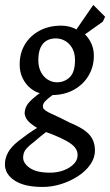

<svg xmlns="http://www.w3.org/2000/svg" viewBox="-35 -566 447 780"><path d="M138.2 193.5Q64.4 193.5 24.7 167.6Q-15 141.7 -15 101.6Q-15 77.1 -2.5 53.9Q9.9 30.6 39.5 7.2Q57.5 -6.8 76.3 -20.4Q95.2 -34 115.7 -46.3Q85.6 -65.2 75.9 -78.3Q66.2 -91.3 65 -106.8Q66.2 -130.5 81.2 -148Q96.3 -165.5 126.5 -187.7Q107.7 -192.3 88.8 -207.5Q70 -222.6 57.4 -247.4Q44.9 -272.1 44.9 -304.1Q44.9 -350 66.1 -385.4Q87.4 -420.8 125.5 -441.3Q163.7 -461.8 214.3 -461.8Q230.5 -461.8 246.4 -457.9Q262.3 -453.9 275.5 -446.5L344 -546L392 -498L383 -478.2L310.3 -426.5Q326.8 -409.9 336.6 -388Q346.3 -366.1 346.3 -339.3Q346.3 -295.5 325.3 -259.6Q304.4 -223.6 266.5 -202.1Q228.6 -180.6 178.3 -179.8Q158.3 -165.4 147.5 -153.6Q136.8 -141.8 139.9 -128.9Q142.5 -117.7 174 -103.9Q205.4 -90 248.1 -68Q284.8 -52.8 307.3 -37.1Q329.7 -21.3 340.2 -1.4Q350.7 18.4 350.7 45.7Q350.7 75.1 332.3 101.9Q313.9 128.7 282.9 149Q252 169.4 214.3 181.5Q176.6 193.5 138.2 193.5ZM168 135.5Q198.4 135.5 223.5 126Q248.7 116.5 264.5 100.5Q280.3 84.5 280.3 64.3Q280.3 46.8 269.5 33.2Q258.6 19.5 234.9 6.4Q211.2 -6.7 173.1 -21.9Q167.3 -23.9 162 -25.7Q156.7 -27.6 152.2 -29.6Q141.5 -21.2 130.4 -12.5Q119.4 -3.7 108.5 6Q82.7 25.5 70.9 39.6Q59 53.6 59 74.5Q59 97.4 86.2 116.4Q113.5 135.5 168 135.5ZM196.3 -231.7Q227.3 -231.7 248.5 -252.5Q269.7 -273.3 269.7 -321.7Q269.7 -350.3 258.7 -369.9Q247.7 -389.5 230 -399.7Q212.2 -410 191.7 -410Q169.8 -410 153.9 -400.6Q138 -391.3 129.3 -371.6Q120.7 -352 120.7 -321Q120.7 -294 131.1 -273.8Q141.5 -253.6 158.9 -242.7Q176.3 -231.7 196.3 -231.7Z"/></svg>

Font: Ancizar Sans Thin
Style: Italic
Weight: 100
Italic angle: -4°
Designer: Cesar Puertas, Viviana Monsalve, Julian Moncada, Julian Prieto, Jose Castro, Mariel Hernandez, Felipe Aragon, Sara Alarc
Version: Version 8.100